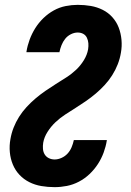

<svg xmlns="http://www.w3.org/2000/svg" viewBox="-20 -763 540 791"><path d="M205 8Q177 8 150.5 3.5Q124 -1 101 -12.5Q78 -24 60.5 -42.5Q43 -61 33 -85Q23 -109 20.5 -136Q18 -163 23 -190Q27 -214 36 -237Q45 -260 58.5 -281.5Q72 -303 89.5 -322Q107 -341 126.5 -357.5Q146 -374 167 -388.5Q188 -403 209.5 -416.5Q231 -430 253 -444Q275 -458 293.5 -475.5Q312 -493 325.5 -515Q339 -537 343 -560Q345 -573 344 -585Q343 -597 338 -607.5Q333 -618 323 -623.5Q313 -629 300 -629Q286 -629 272 -622Q258 -615 248.5 -603Q239 -591 233.5 -577Q228 -563 225 -549Q225 -549 225 -549Q225 -549 225 -548H89Q89 -549 89 -549.5Q89 -550 89 -550Q93 -575 102 -599.5Q111 -624 125 -646.5Q139 -669 158.5 -688Q178 -707 201.5 -720Q225 -733 250.5 -738Q276 -743 300 -743Q328 -743 354 -738.5Q380 -734 403 -722.5Q426 -711 443 -692Q460 -673 469 -649.5Q478 -626 480.5 -599Q483 -572 478 -545Q474 -521 465 -498Q456 -475 442.5 -453.5Q429 -432 411.5 -413Q394 -394 374.5 -377.5Q355 -361 334 -346.5Q313 -332 291.5 -318.5Q270 -305 248.5 -291Q227 -277 208.5 -259.5Q190 -242 176 -220Q162 -198 158 -175Q156 -162 157 -149.5Q158 -137 164 -127Q170 -117 181 -111.5Q192 -106 205 -106Q219 -106 233.5 -112.5Q248 -119 258.5 -130.5Q269 -142 275 -156.5Q281 -171 284 -185Q284 -186 284 -186Q284 -186 284 -186H421Q420 -186 420 -185.5Q420 -185 420 -184Q416 -159 407 -134.5Q398 -110 383.5 -87.5Q369 -65 349 -46Q329 -27 305 -14.5Q281 -2 255.5 3Q230 8 205 8Z"/></svg>

Font: Iosevka SS04 Heavy Oblique
Style: Regular
Weight: 900
Italic angle: -9°
Monospace: yes
Designer: Belleve Invis
Foundry: Belleve Invis
Version: Version 19.0.0; ttfautohint (v1.8.4)